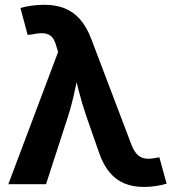

<svg xmlns="http://www.w3.org/2000/svg" viewBox="-20 -758 713 790"><path d="M14.2 0 219.2 -544.4 212.4 -565.9Q205.6 -592.8 193.6 -605.7Q181.6 -618.7 162.1 -620.8Q142.6 -623 113.8 -616.7L93.8 -614.3L64 -725.1Q81.1 -730.5 108.2 -734.4Q135.3 -738.3 162.6 -738.3Q209.5 -738.3 245.8 -723.9Q282.2 -709.5 309.6 -678.2Q336.9 -647 356 -596.7L520 -164.6Q530.3 -137.2 543.9 -123.3Q557.6 -109.4 575.4 -106.2Q593.3 -103 615.7 -107.4L635.7 -110.8L665.5 -2.4Q649.4 2.9 623.8 7.1Q598.1 11.2 571.3 11.2Q527.3 11.2 492.2 -3.2Q457 -17.6 430.7 -49.1Q404.3 -80.6 387.2 -130.9L335 -280.3Q316.9 -333.5 303.7 -385.5Q290.5 -437.5 277.3 -495.6H312Q298.8 -438.5 287.8 -385.7Q276.9 -333 260.3 -280.3L169.4 0Z"/></svg>

Font: Inter 16pt
Style: Bold
Weight: 700
Version: Version 4.001;git-66647c0bb